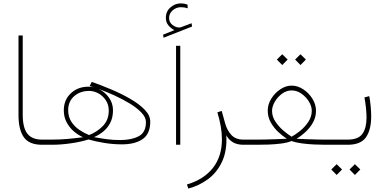

<svg xmlns="http://www.w3.org/2000/svg" viewBox="-20 -852 2268 1130"><path d="M88.9 -643.1H113.8V-176.3Q113.8 -99.6 141.4 -64.9Q168.9 -30.3 227.1 -30.3H256.8V0H227.1Q150.9 0 119.9 -44.9Q88.9 -89.8 88.9 -174.3Z M507.8 -345.7 520 -370.1Q574.2 -351.1 634 -325.9Q693.8 -300.8 746.3 -270.5Q798.8 -240.2 831.5 -206.5Q864.3 -172.9 864.3 -136.2Q864.3 -64 819.3 -33.2Q774.4 -2.4 697.3 -2.4Q646 -2.4 594.5 -10.7Q543 -19 500.5 -31.2Q459 -17.6 398.9 -8.8Q338.9 0 285.6 0H237.3V-30.3H279.3Q333 -30.3 376.5 -34.2Q419.9 -38.1 468.8 -44.4Q443.4 -55.2 417.2 -76.7Q391.1 -98.1 373.3 -129.9Q355.5 -161.6 355.5 -202.6Q355.5 -264.2 397 -303Q438.5 -341.8 500.5 -341.8Q517.1 -341.8 533.2 -337.9Q520 -342.3 507.8 -345.7ZM533.2 -44.9Q579.1 -36.6 613 -32.2Q647 -27.8 688.5 -27.8Q753.4 -27.8 796.1 -50Q838.9 -72.3 838.9 -133.8Q838.9 -161.6 812 -189.7Q785.2 -217.8 742.4 -243.7Q699.7 -269.5 651.1 -291.5Q602.5 -313.5 558.6 -329.1Q596.2 -312.5 620.6 -278.6Q645 -244.6 645 -203.6Q645 -160.2 628.9 -129.2Q612.8 -98.1 587.4 -77.6Q562 -57.1 533.2 -44.9ZM381.3 -203.6Q381.3 -164.6 399.9 -135.7Q418.5 -106.9 446.8 -87.9Q475.1 -68.8 503.9 -57.1Q548.8 -73.7 584.5 -109.4Q620.1 -145 620.1 -200.7Q620.1 -235.4 603 -261.5Q585.9 -287.6 559.6 -302.2Q533.2 -316.9 504.9 -316.9Q451.7 -316.9 416.5 -285.9Q381.3 -254.9 381.3 -203.6Z M1006.3 -674.8Q986.8 -684.6 971.4 -702.4Q956.1 -720.2 956.1 -747.1Q956.1 -785.2 983.4 -808.6Q1010.7 -832 1043 -832Q1055.7 -832 1063.5 -830.6Q1071.3 -829.1 1084 -824.7L1084.5 -803.2Q1065.9 -809.6 1044.9 -809.6Q1017.1 -809.6 996.1 -791Q975.1 -772.5 975.1 -746.6Q975.1 -719.7 996.8 -703.9Q1018.6 -688 1038.1 -690.4Q1044.4 -690.9 1051.8 -694.3L1107.4 -715.3L1110.4 -695.8L942.4 -629.9L939.9 -647.9ZM1041 -582.5V0H1016.1V-582.5Z M1413.1 0Q1373.5 0 1348.6 -16.1Q1323.7 -32.2 1312 -56.2Q1316.9 35.2 1287.1 99.1Q1257.3 163.1 1204.6 202.1Q1151.9 241.2 1088.4 257.8L1080.1 233.9Q1179.7 204.1 1232.9 136.5Q1286.1 68.8 1286.1 -31.7Q1286.1 -104.5 1259.3 -190.9L1284.7 -199.2L1304.7 -127.4Q1315.4 -86.9 1340.8 -58.6Q1366.2 -30.3 1413.1 -30.3H1442.9V0Z M1748.5 -532.7 1780.3 -501.5 1748.5 -469.2 1716.8 -501.5ZM1641.1 -532.7 1672.9 -501.5 1641.1 -469.2 1609.4 -501.5ZM1839.8 -200.2Q1839.8 -162.1 1821.5 -130.1Q1803.2 -98.1 1776.9 -74.2Q1750.5 -50.3 1725.6 -35.2Q1746.6 -34.2 1779.3 -33Q1812 -31.7 1843.8 -31Q1875.5 -30.3 1893.1 -30.3H1940.4V0H1894.5Q1865.2 0 1828.6 -1.7Q1792 -3.4 1756.8 -8.1Q1721.7 -12.7 1695.8 -22Q1670.4 -11.7 1634 -7.1Q1597.7 -2.4 1560.1 -1.2Q1522.5 0 1491.7 0H1423.3V-30.3H1491.7Q1511.2 -30.3 1543.9 -31Q1576.7 -31.7 1610.8 -33Q1645 -34.2 1668 -35.6Q1644 -50.8 1617.9 -75Q1591.8 -99.1 1573.7 -131.1Q1555.7 -163.1 1555.7 -201.2Q1555.7 -237.8 1576.7 -271.5Q1597.7 -305.2 1630.1 -326.7Q1662.6 -348.1 1696.3 -348.1Q1731.4 -348.1 1764.4 -326.7Q1797.4 -305.2 1818.6 -271.2Q1839.8 -237.3 1839.8 -200.2ZM1696.3 -319.8Q1666 -319.8 1639.6 -300.3Q1613.3 -280.8 1597.2 -252.9Q1581.1 -225.1 1581.1 -199.2Q1581.1 -166 1601.3 -135.7Q1621.6 -105.5 1648.9 -82.5Q1676.3 -59.6 1696.3 -47.4Q1719.7 -60.1 1747.6 -82.8Q1775.4 -105.5 1795.2 -135.7Q1814.9 -166 1814.9 -200.2Q1814.9 -226.6 1798.1 -254.2Q1781.2 -281.7 1754.2 -300.8Q1727.1 -319.8 1696.3 -319.8Z M1919.9 -30.3H2025.4Q2088.9 -30.3 2113 -64.5Q2137.2 -98.6 2137.2 -159.7Q2137.2 -184.6 2133.8 -217Q2130.4 -249.5 2125 -278.8L2153.3 -286.1Q2158.7 -259.3 2161.6 -226.1Q2164.6 -192.9 2164.6 -167.5Q2164.6 -87.9 2133.8 -43.9Q2103 0 2026.4 0H1919.9ZM2068.8 114.3 2100.6 145.5 2068.8 177.7 2037.1 145.5ZM1961.4 114.3 1993.2 145.5 1961.4 177.7 1929.7 145.5Z"/></svg>

Font: Vazirmatn FD NL Thin
Style: Regular
Weight: 100
Designer: Saber Rastikerdar
Foundry: Saber Rastikerdar
Version: Version 33.003